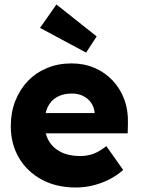

<svg xmlns="http://www.w3.org/2000/svg" viewBox="-20 -824 626 854"><path d="M28 -263Q28 -324 48 -375Q68 -426 104 -463.5Q140 -501 189.5 -521.5Q239 -542 298 -542Q354 -542 400.5 -522Q447 -502 481 -466Q515 -430 533 -381Q551 -332 549 -274L548 -231H125L102 -321H418L401 -302V-322Q399 -347 385.5 -366.5Q372 -386 350 -397Q328 -408 300 -408Q261 -408 233.5 -392.5Q206 -377 192 -347.5Q178 -318 178 -275Q178 -231 196.5 -198.5Q215 -166 250.5 -148Q286 -130 335 -130Q369 -130 395.5 -140Q422 -150 453 -174L528 -68Q497 -41 462 -24Q427 -7 390.5 1.5Q354 10 318 10Q230 10 165 -25.5Q100 -61 64 -122.5Q28 -184 28 -263ZM363 -590 158 -700 231 -804 410 -662Z"/></svg>

Font: Our Lexend
Style: Bold
Weight: 700
Designer: Bonnie Shaver-Troup, Thomas Jockin
Foundry: Lexend
Version: Version 1.007